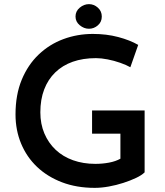

<svg xmlns="http://www.w3.org/2000/svg" viewBox="-20 -900 796 928"><path d="M679 -67Q665 -53 637.5 -40Q610 -27 576 -16Q542 -5 506 1.5Q470 8 438 8Q350 8 279.5 -19Q209 -46 159 -93.5Q109 -141 82 -206Q55 -271 55 -347Q55 -442 85 -514.5Q115 -587 167 -636.5Q219 -686 286.5 -711Q354 -736 429 -736Q495 -736 551.5 -721Q608 -706 648 -683L610 -575Q591 -586 561 -596.5Q531 -607 500 -613Q469 -619 444 -619Q381 -619 331.5 -601.5Q282 -584 247 -550Q212 -516 193.5 -467.5Q175 -419 175 -357Q175 -301 194.5 -255Q214 -209 249 -176Q284 -143 333 -125.5Q382 -108 441 -108Q475 -108 507 -114Q539 -120 562 -133V-254H425V-366H679ZM345 -820Q345 -846 365.5 -863Q386 -880 410 -880Q434 -880 453 -863Q472 -846 472 -820Q472 -794 453 -777.5Q434 -761 410 -761Q386 -761 365.5 -778Q345 -795 345 -820Z"/></svg>

Font: Josefin Sans Thin SemiBold
Style: Regular
Weight: 600
Version: Version 2.000